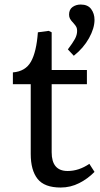

<svg xmlns="http://www.w3.org/2000/svg" viewBox="-20 -817 444 851"><path d="M307.1 -569.8 280.8 -598.1Q302.7 -627 312.3 -644.8Q321.8 -662.6 321.8 -680.2Q321.8 -690.4 318.6 -697Q315.4 -703.6 306.2 -713.9Q294.4 -726.1 290.3 -734.1Q286.1 -742.2 286.1 -752Q286.1 -774.9 301.5 -785.9Q316.9 -796.9 337.9 -796.9Q369.1 -796.9 384 -776.9Q398.9 -756.8 398.9 -729Q398.9 -691.9 374.5 -647.9Q350.1 -604 307.1 -569.8ZM249 14.2Q176.8 14.2 146.5 -24.2Q116.2 -62.5 116.2 -134.8V-443.8H37.1V-496.1Q92.8 -500.5 117.2 -543.7Q141.6 -586.9 147.9 -673.8L195.8 -680.2L209 -673.8V-506.8H365.2V-443.8H209V-142.1Q209 -59.1 279.8 -59.1Q329.6 -59.1 376 -90.8L398.9 -55.2Q369.6 -24.9 331.1 -5.4Q292.5 14.2 249 14.2Z"/></svg>

Font: Literata Book
Style: Regular
Weight: 400
Designer: Latin by Veronika Burian and Jose Scaglione. Greek by Irene Vlachou. Cyrillic by Vera Evstafieva
Foundry: TypeTogether
Version: Version 2.003;PS 002.003;hotconv 1.0.88;makeotf.lib2.5.64775